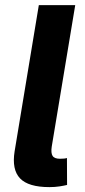

<svg xmlns="http://www.w3.org/2000/svg" viewBox="-20 -748 341 770"><path d="M178.2 2.4Q93.8 2.4 60.3 -32.7Q26.9 -67.9 38.6 -141.1L135.7 -727.5H281.7L187.5 -160.2Q183.6 -134.3 190.9 -122.8Q198.2 -111.3 220.7 -111.3Q231 -111.3 237.5 -112.1Q244.1 -112.8 248.5 -114.3L249 -6.3Q237.3 -3.4 218.8 -0.5Q200.2 2.4 178.2 2.4Z"/></svg>

Font: Inter 18pt
Style: Bold Italic
Weight: 700
Italic angle: -9.3988°
Designer: Rasmus Andersson
Foundry: rsms
Version: Version 4.001;git-66647c0bb